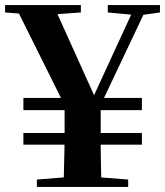

<svg xmlns="http://www.w3.org/2000/svg" viewBox="-25 -735 649 755"><path d="M348 -274 253 -273 33 -715H185L356 -336H334L341 -352L508 -715H557ZM128 -676 -5 -686V-715H293V-686L155 -676ZM272 -41H326L479 -29V0H120V-29ZM229 -207V-334H371V-207Q371 -176 371 -148.5Q371 -121 372 -87Q373 -53 374 0H225Q226 -53 227 -87Q228 -121 228.5 -148.5Q229 -176 229 -207ZM507 -676 399 -686V-715H604V-686L533 -676ZM67 -166V-212H533V-166ZM67 -302V-350H533V-302Z"/></svg>

Font: Noto Serif KR ExtraLight ExtraBold
Style: Regular
Weight: 800
Version: Version 2.003-H1;hotconv 1.1.1;makeotfexe 2.6.0